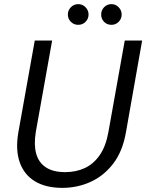

<svg xmlns="http://www.w3.org/2000/svg" viewBox="-20 -896 707 928"><path d="M281 12Q201 12 148.5 -20Q96 -52 75 -112.5Q54 -173 69 -258L148 -700H232L153 -258Q143 -196 155 -153Q167 -110 202 -87Q237 -64 295 -64Q348 -64 390.5 -84Q433 -104 462.5 -147Q492 -190 504 -258L583 -700H667L589 -258Q573 -165 527.5 -105.5Q482 -46 418 -17Q354 12 281 12ZM358 -776Q337 -776 322.5 -790.5Q308 -805 308 -826Q308 -846 322.5 -861Q337 -876 358 -876Q379 -876 393.5 -861Q408 -846 408 -826Q408 -805 393.5 -790.5Q379 -776 358 -776ZM519 -776Q497 -776 483 -790.5Q469 -805 469 -826Q469 -846 483 -861Q497 -876 519 -876Q539 -876 553.5 -861Q568 -846 568 -826Q568 -805 553.5 -790.5Q539 -776 519 -776Z"/></svg>

Font: DM Sans 17pt
Style: Italic
Weight: 400
Italic angle: -10°
Version: Version 4.004;gftools[0.9.30]